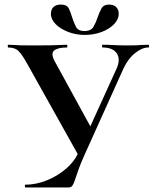

<svg xmlns="http://www.w3.org/2000/svg" viewBox="-20 -821 673 841"><path d="M490 -519Q509 -560 492 -586.5Q475 -613 429 -613Q427 -613 427 -619Q427 -625 429 -625Q455 -625 479 -623.5Q503 -622 542 -622Q563 -622 575.5 -622.5Q588 -623 599.5 -624Q611 -625 630 -625Q633 -625 633 -619Q633 -613 630 -613Q602 -613 571 -588Q540 -563 520 -519L350 -142Q332 -102 322.5 -74.5Q313 -47 307.5 -30.5Q302 -14 296.5 -7Q291 0 281 0H91Q89 0 89 -6Q89 -12 91 -12Q136 -12 182.5 -30Q229 -48 267.5 -80.5Q306 -113 325 -156ZM330 -129 99 -542Q78 -580 62 -596.5Q46 -613 16 -613Q14 -613 14 -619Q14 -625 16 -625Q33 -625 43 -624Q53 -623 70 -622.5Q87 -622 125 -622Q172 -622 199.5 -622.5Q227 -623 243.5 -624Q260 -625 273 -625Q275 -625 275 -619Q275 -613 273 -613Q234 -613 217.5 -600Q201 -587 220 -552L387 -247ZM350 -685Q379 -685 390 -704.5Q401 -724 408 -746Q415 -767 424.5 -784Q434 -801 457 -801Q478 -801 489 -790Q500 -779 500 -761Q500 -736 479 -714.5Q458 -693 424 -680.5Q390 -668 351 -668Q313 -668 279 -681Q245 -694 224 -715Q203 -736 203 -761Q203 -779 214 -790Q225 -801 247 -801Q273 -801 281.5 -783.5Q290 -766 296 -745Q303 -723 312.5 -704Q322 -685 350 -685Z"/></svg>

Font: Cormorant Infant Light
Style: Regular
Weight: 300
Designer: Christian Thalmann (Catharsis Fonts)
Foundry: Catharsis Fonts
Version: Version 4.001